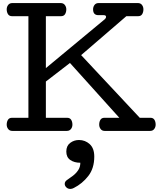

<svg xmlns="http://www.w3.org/2000/svg" viewBox="-20 -857 1039 1257"><path d="M60.1 0Q43 0 33.4 -12.5Q23.9 -24.9 23.9 -41Q23.9 -59.6 32.2 -72.8Q40.5 -85.9 59.1 -85.9H166V-751H59.1Q40.5 -751 32.2 -764.4Q23.9 -777.8 23.9 -795.9Q23.9 -812 33.4 -824.5Q43 -836.9 60.1 -836.9H377.9Q395 -836.9 404.5 -824.5Q414.1 -812 414.1 -795.9Q414.1 -777.8 406 -764.4Q397.9 -751 379.4 -751H280.3V-411.1L667 -731.9Q669.4 -734.4 671.9 -738.3Q674.3 -742.2 674.3 -747.1Q674.3 -757.8 658.2 -757.8H624Q589.4 -757.8 589.4 -795.9Q589.4 -812 598.6 -824.5Q607.9 -836.9 625 -836.9H883.3Q900.4 -836.9 909.7 -824.5Q918.9 -812 918.9 -795.9Q918.9 -777.8 910.9 -764.4Q902.8 -751 884.3 -751H807.1L511.2 -496.1L895 -85.9H964.4Q982.9 -85.9 991 -72.8Q999 -59.6 999 -41Q999 -24.9 989.7 -12.5Q980.5 0 963.4 0H665Q647.9 0 638.7 -12.5Q629.4 -24.9 629.4 -41Q629.4 -59.6 637.5 -72.8Q645.5 -85.9 664.1 -85.9H761.2L438 -444.8L280.3 -323.2V-85.9H418.9Q437.5 -85.9 445.8 -72.8Q454.1 -59.6 454.1 -41Q454.1 -24.9 444.6 -12.5Q435.1 0 418 0ZM440.4 379.9Q424.8 379.9 414.3 369.6Q403.8 359.4 403.8 346.7Q403.8 331.5 418.9 321.3Q438 308.6 458 293.2Q478 277.8 491.9 257.1Q505.9 236.3 505.9 208.5Q466.3 208.5 440.2 190.4Q414.1 172.4 414.1 135.3Q414.1 97.7 439.5 78.6Q464.8 59.6 497.1 59.6Q537.6 59.6 567.4 86.7Q597.2 113.8 597.2 168Q597.2 245.1 557.9 295.4Q518.6 345.7 463.4 373.5Q452.1 379.9 440.4 379.9Z"/></svg>

Font: Cutive
Style: Regular
Weight: 400
Version: Version 1.100; ttfautohint (v1.8.4.7-5d5b)